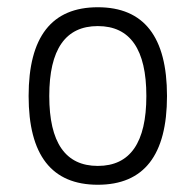

<svg xmlns="http://www.w3.org/2000/svg" viewBox="-20 -501 540 530"><path d="M59 -236Q59 -481 250 -481Q441 -481 441 -236Q441 9 250 9Q59 9 59 -236ZM250 -429Q116 -429 116 -236Q116 -43 250 -43Q384 -43 384 -236Q384 -429 250 -429Z"/></svg>

Font: Lekton
Style: Regular
Weight: 400
Designer: Paolo Mazzetti, Luciano Perondi, Raffaele Flato, Elena Papassissa, Emilio Macchia, Michela Povoleri, Tobias Seemiller, R
Version: Version 34.000